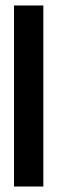

<svg xmlns="http://www.w3.org/2000/svg" viewBox="-20 -680 209 700"><path d="M31 0V-660H138V0Z"/></svg>

Font: Bricolage Grotesque 96pt Condensed Medium
Style: Regular
Weight: 500
Width: 3
Designer: Mathieu Triay
Foundry: Atelier Triay
Version: Version 1.001; ttfautohint (v1.8.4.7-5d5b);gftools[0.9.33.de